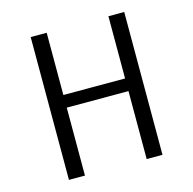

<svg xmlns="http://www.w3.org/2000/svg" viewBox="-103 -804 916 909"><g transform="rotate(-15 355.0 -350.0)"><path d="M506 -700H583.5V0H506V-333H203.5V0H125V-700H203.5V-395H506Z"/></g></svg>

Font: League Mono Light
Style: Regular
Weight: 300
Width: 6
Designer: Tyler Finck
Foundry: The League of Moveable Type / Tyler Finck
Version: Version 2.210